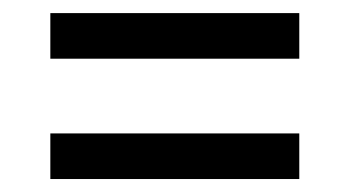

<svg xmlns="http://www.w3.org/2000/svg" viewBox="-20 -528 540 296"><path d="M57.6 -437.5V-507.8H441.4V-437.5ZM57.6 -252V-322.3H441.4V-252Z"/></svg>

Font: Kosugi
Style: Regular
Weight: 400
Version: Version 4.002